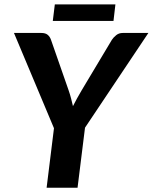

<svg xmlns="http://www.w3.org/2000/svg" viewBox="-20 -880 716 900"><path d="M45.5 0ZM378.5 -281.5 343.5 0H198.5L233 -279L45.5 -725.5H174Q193 -725.5 203.5 -716.8Q214 -708 219 -693.5L301.5 -457Q308.5 -437 313.2 -418.5Q318 -400 322 -382.5Q330.5 -400 340.8 -418.2Q351 -436.5 363 -457L504.5 -693.5Q512 -705 524.8 -715.2Q537.5 -725.5 555.5 -725.5H675.5ZM237 -859.5H521L512 -782H227.5Z"/></svg>

Font: Lato Heavy
Style: Italic
Weight: 800
Italic angle: -7°
Designer: Lukasz Dziedzic
Foundry: tyPoland Lukasz Dziedzic
Version: Version 2.007; 2014-02-27